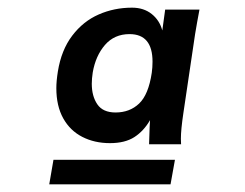

<svg xmlns="http://www.w3.org/2000/svg" viewBox="-20 -782 640 501"><path d="M436.5 -365 425 -301H108.5L119.5 -365ZM127 -552Q127 -570.5 131 -595.5Q140 -651.5 168.5 -689Q197 -726.5 237.5 -744.2Q278 -762 324.5 -762Q355 -762 375.8 -745.5Q396.5 -729 403.5 -702.5L411 -757H500.5Q494 -723 489 -692.5L458.5 -487Q452 -443.5 452 -420Q452 -410 452.5 -405.5H369L370.5 -451L371.5 -468.5Q355 -440 330.5 -424.2Q306 -408.5 267 -408.5Q226.5 -408.5 194.8 -424.8Q163 -441 145 -473.2Q127 -505.5 127 -552ZM376 -592Q378 -606 378 -621Q378 -693 318 -693Q278.5 -693 254 -664.8Q229.5 -636.5 222 -593Q219.5 -577 219.5 -563.5Q219.5 -531 234 -509.8Q248.5 -488.5 281.5 -488.5Q318.5 -488.5 343 -511.8Q367.5 -535 376 -592Z"/></svg>

Font: JuliaMono SemiBold
Style: Italic
Weight: 600
Italic angle: -9°
Monospace: yes
Designer: cormullion
Foundry: corm
Version: Version 0.056; ttfautohint (v1.8.4)